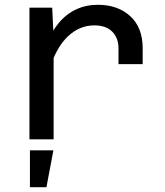

<svg xmlns="http://www.w3.org/2000/svg" viewBox="-20 -582 690 802"><path d="M475 -314V-380Q475 -423 449 -449.5Q423 -476 374 -476Q312 -476 263 -429.5Q214 -383 185 -288L171 -390Q193 -447 224.5 -485Q256 -523 297.5 -542.5Q339 -562 389 -562Q472 -562 524 -514.5Q576 -467 576 -380V-314ZM103 0V-550H198L204 -425V0ZM105 200V46H203L174 200Z"/></svg>

Font: Azeret Mono Thin
Style: Regular
Weight: 400
Version: Version 1.002